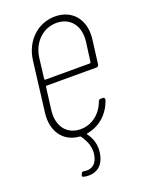

<svg xmlns="http://www.w3.org/2000/svg" viewBox="-132 -574 618 818"><g transform="rotate(-20 176.5 -165.5)"><path d="M325 -254 339 -364C349 -448 302 -509 222 -509C142 -509 80 -448 70 -364L42 -137C32 -56 74 3 147 8C148 8 150 9 151 10C172 38 186 74 176 111C167 149 139 158 113 153C107 151 102 154 101 160L99 163C96 170 98 174 105 175C139 183 185 174 200 119C209 85 207 47 180 11C178 9 179 7 183 6C240 -4 284 -44 303 -101C305 -108 301 -113 295 -113H285C280 -113 276 -110 274 -104C256 -54 213 -20 162 -20C100 -20 63 -68 71 -137L84 -240C84 -242 86 -244 88 -244H314C320 -244 324 -248 325 -254ZM218 -481C281 -481 318 -433 310 -364L298 -274C298 -272 296 -270 294 -270H91C89 -270 88 -272 88 -274L99 -364C107 -433 157 -481 218 -481Z"/></g></svg>

Font: Barlow Condensed Thin
Style: Italic
Weight: 250
Width: 3
Italic angle: -7°
Designer: Jeremy Tribby
Foundry: Tribby Type
Version: Version 1.422;hotconv 1.0.109;makeotfexe 2.5.65596